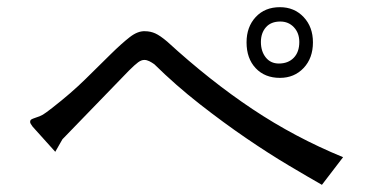

<svg xmlns="http://www.w3.org/2000/svg" viewBox="-20 -627 1040 535"><path d="M134 -204 71 -274Q64 -283 64 -287Q64 -292 67 -294Q70 -296 79 -299Q92 -303 99.5 -307.5Q107 -312 125 -326Q179 -368 218.5 -407Q258 -446 288.5 -476Q319 -506 341.5 -523.5Q364 -541 384 -540Q399 -540 412.5 -534Q426 -528 446 -511Q565 -402 683.5 -323Q802 -244 936 -189L877 -112Q840 -133 784.5 -166Q729 -199 666 -242Q603 -285 536.5 -337Q470 -389 410 -448Q403 -453 396 -456.5Q389 -460 382 -460Q374 -460 365 -453.5Q356 -447 339 -430L154 -239ZM667 -509Q667 -552 692.5 -579.5Q718 -607 760 -607Q800 -607 826 -579.5Q852 -552 852 -509Q852 -465 826 -437.5Q800 -410 760 -410Q718 -410 692.5 -437Q667 -464 667 -509ZM814 -510Q814 -535 799 -551Q784 -567 761 -567Q735 -567 721 -551Q707 -535 707 -510Q707 -484 720.5 -467Q734 -450 757 -450Q783 -450 798.5 -466Q814 -482 814 -510Z"/></svg>

Font: D2Coding ligature
Style: Regular
Weight: 400
Monospace: yes
Designer: Yong-Rak Park; Jeong-Hwan Yoon; Sang-Min Lee;
Foundry: NHN Corporation
Version: Version 1.3.2; Build 20180524